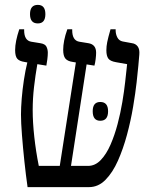

<svg xmlns="http://www.w3.org/2000/svg" viewBox="-20 -767 630 787"><path d="M93 0Q86 -49 80 -105.5Q74 -162 70 -213.5Q66 -265 66 -298Q66 -325 69 -362.5Q72 -400 78 -439.5Q84 -479 92 -511L81 -513Q60 -516 51 -526Q42 -536 42 -562Q42 -596 59 -647H79V-643Q79 -601 108 -596L145 -590Q165 -587 170.5 -575.5Q176 -564 176 -551Q176 -539 174 -523.5Q172 -508 170 -498L133 -504Q125 -458 119.5 -410.5Q114 -363 114 -316Q114 -266 120.5 -206.5Q127 -147 139 -87H225L291 -511L279 -513Q257 -516 248 -527Q239 -538 239 -563Q239 -580 243 -601Q247 -622 256 -647H276V-643Q276 -601 305 -596L342 -590Q374 -585 374 -551Q374 -540 372 -524Q370 -508 367 -498L335 -503L271 -87H341Q370 -87 393 -111Q416 -135 433 -174Q450 -213 462 -258.5Q474 -304 481.5 -349Q489 -394 493 -430.5Q497 -467 499 -485L501 -504L456 -512Q432 -516 424 -527Q416 -538 416 -561Q416 -577 419.5 -594.5Q423 -612 433 -647H454V-643Q454 -627 461 -613.5Q468 -600 483 -597L521 -590Q536 -588 544.5 -576.5Q553 -565 551 -543L547 -497Q545 -474 540 -429.5Q535 -385 525.5 -328.5Q516 -272 500.5 -214.5Q485 -157 463.5 -108.5Q442 -60 412.5 -30Q383 0 345 0ZM360 -311Q360 -349 391 -349Q423 -349 423 -311Q423 -272 391 -272Q360 -272 360 -311ZM135 -671Q103 -671 103 -709Q103 -747 135 -747Q166 -747 166 -709Q166 -671 135 -671Z"/></svg>

Font: Noto Serif Hebrew Condensed
Style: Regular
Weight: 400
Width: 3
Designer: Monotype Design Team
Foundry: Monotype Imaging Inc.
Version: Version 2.004; ttfautohint (v1.8.4.7-5d5b)